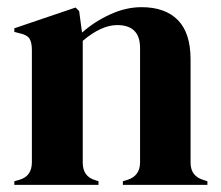

<svg xmlns="http://www.w3.org/2000/svg" viewBox="-20 -516 618 536"><path d="M20 0V-10L34 -14Q69 -24 69 -63V-376Q69 -398 62 -408.5Q55 -419 35 -423L20 -427V-437L191 -495L201 -485L209 -425Q244 -456 288 -476Q332 -496 375 -496Q441 -496 476.5 -460Q512 -424 512 -350V-62Q512 -23 550 -13L559 -10V0H323V-10L336 -14Q371 -25 371 -63V-382Q371 -446 307 -446Q263 -446 211 -402V-62Q211 -23 246 -13L255 -10V0Z"/></svg>

Font: DeepMind Serif Display
Style: Regular
Weight: 400
Designer: Frank Grießhammer / Modifications: Colophon Foundry
Foundry: Colophon Foundry
Version: Version 5.003; ttfautohint (v1.8.2)